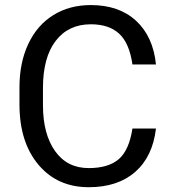

<svg xmlns="http://www.w3.org/2000/svg" viewBox="-20 -741 691 770"><path d="M605.5 -225.6Q592.3 -112.8 522.2 -51.5Q452.1 9.8 335.9 9.8Q210 9.8 134 -80.6Q58.1 -170.9 58.1 -322.3V-390.6Q58.1 -489.7 93.5 -564.9Q128.9 -640.1 193.8 -680.4Q258.8 -720.7 344.2 -720.7Q457.5 -720.7 525.9 -657.5Q594.2 -594.2 605.5 -482.4H511.2Q499 -567.4 458.3 -605.5Q417.5 -643.6 344.2 -643.6Q254.4 -643.6 203.4 -577.1Q152.3 -510.7 152.3 -388.2V-319.3Q152.3 -203.6 200.7 -135.3Q249 -66.9 335.9 -66.9Q414.1 -66.9 455.8 -102.3Q497.6 -137.7 511.2 -225.6Z"/></svg>

Font: APIMedia Roboto
Style: Regular
Weight: 400
Designer: Google
Version: Version 2.137; 2017